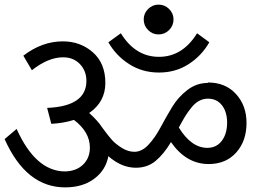

<svg xmlns="http://www.w3.org/2000/svg" viewBox="-20 -842 1136 831"><path d="M666 -693Q640 -693 621 -712Q602 -731 602 -758Q602 -784 621 -803Q640 -822 666 -822Q693 -822 712 -803Q731 -784 731 -758Q731 -731 712 -712Q693 -693 666 -693ZM449 -659 503 -698Q566 -596 668 -596Q770 -596 833 -698L886 -659Q853 -601 796.5 -564.5Q740 -528 668 -528Q596 -528 539 -564.5Q482 -601 449 -659ZM879 -483 880 -485Q956 -485 1001.5 -435Q1047 -385 1047 -310Q1047 -232 1002.5 -182Q958 -132 883 -132Q786 -132 720 -227Q689 -175 653.5 -145.5Q618 -116 568 -116Q506 -116 449 -166Q438 -106 388 -68.5Q338 -31 262 -31Q93 -31 0 -240L52 -284Q134 -101 261 -100Q310 -101 339.5 -129.5Q369 -158 369 -203Q369 -271 300 -323Q256 -309 202 -306L184 -375Q354 -382 354 -492Q354 -535 326 -564.5Q298 -594 253 -594Q189 -594 118 -538L81 -601Q162 -663 252 -663Q328 -663 382 -615.5Q436 -568 436 -483Q436 -401 366 -353Q404 -319 423 -289Q448 -255 464 -237Q480 -219 507 -202Q534 -185 562 -185Q594 -185 622.5 -215.5Q651 -246 674.5 -290Q698 -334 724.5 -378Q751 -422 791 -452.5Q831 -483 879 -483ZM878 -202H877Q917 -202 940 -232.5Q963 -263 963 -311Q963 -358 940.5 -386.5Q918 -415 880 -415Q860 -415 842 -405.5Q824 -396 808 -376Q792 -356 781 -338Q770 -320 754 -290Q808 -202 878 -202Z"/></svg>

Font: Martel Sans
Style: Regular
Weight: 400
Designer: Dan Reynolds and Mathieu Réguer
Foundry: Dan Reynolds and Mathieu Réguer
Version: Version 1.001;PS 001.001;hotconv 1.0.70;makeotf.lib2.5.58329